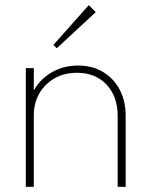

<svg xmlns="http://www.w3.org/2000/svg" viewBox="-20 -724 577 744"><path d="M436 0V-275Q436 -350 393 -396Q350 -442 278 -442Q229 -442 191.5 -420.5Q154 -399 132.5 -362Q111 -325 111 -276L90 -288Q90 -340 115.5 -381Q141 -422 184.5 -446Q228 -470 283 -470Q338 -470 379.5 -445Q421 -420 444 -376Q467 -332 467 -275V0ZM80 0V-460H111V0ZM200 -537 187 -550 324 -704 351 -677Z"/></svg>

Font: Outfit Thin Thin
Style: Regular
Weight: 250
Version: Version 1.100;gftools[0.9.27]